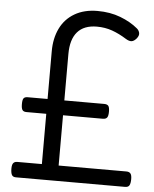

<svg xmlns="http://www.w3.org/2000/svg" viewBox="-59 -943 796 993"><g transform="rotate(5 338.5 -447.0)"><path d="M61 0Q45 0 39.5 -11Q34 -22 34 -43Q34 -64 41 -72Q48 -80 61 -80H189V-341H86Q71 -341 65 -349.5Q59 -358 59 -380Q59 -403 65 -410.5Q71 -418 86 -418H189V-666Q189 -733 214 -784.5Q239 -836 288.5 -865Q338 -894 407 -894Q473 -894 526.5 -873.5Q580 -853 617 -822Q628 -813 631 -799.5Q634 -786 621 -770Q608 -755 595.5 -753.5Q583 -752 565 -763Q527 -787 490 -800Q453 -813 411 -813Q344 -813 310 -774Q276 -735 276 -659V-418H483Q498 -418 504.5 -410.5Q511 -403 511 -380Q511 -358 504.5 -349.5Q498 -341 483 -341H276V-80H628Q642 -80 649 -72Q656 -64 656 -43Q656 -22 650.5 -11Q645 0 628 0Z"/></g></svg>

Font: Playwrite HR Lijeva
Style: Regular
Weight: 400
Designer: Veronika Burian, José Scaglione
Foundry: TypeTogether
Version: Version 1.002